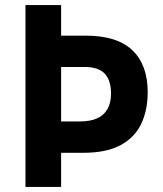

<svg xmlns="http://www.w3.org/2000/svg" viewBox="-20 -734 640 754"><path d="M80 0V-714H220V-594H317Q440 -594 500 -536.5Q560 -479 560 -372Q560 -301 534.5 -247.5Q509 -194 453.5 -164Q398 -134 308 -134H220V0ZM293 -257Q335 -257 362 -269.5Q389 -282 402.5 -306.5Q416 -331 416 -366Q416 -419 391 -445Q366 -471 312 -471H220V-257Z"/></svg>

Font: Noto Sans Mono
Style: Bold
Weight: 700
Designer: Monotype Design Team
Foundry: Monotype Imaging Inc.
Version: Version 2.014